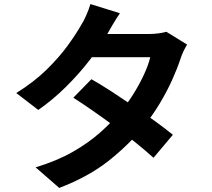

<svg xmlns="http://www.w3.org/2000/svg" viewBox="-20 -857 1040 943"><path d="M429 -468Q475 -442 529.5 -406.5Q584 -371 640 -333Q696 -295 745.5 -259Q795 -223 829 -195L734 -82Q701 -112 652.5 -151.5Q604 -191 548 -232.5Q492 -274 437.5 -312Q383 -350 340 -377ZM899 -638Q890 -624 881 -605Q872 -586 866 -567Q851 -521 825.5 -464.5Q800 -408 765 -349.5Q730 -291 685 -235Q614 -147 514.5 -68Q415 11 271 66L155 -35Q260 -67 337 -111Q414 -155 470.5 -205Q527 -255 569 -305Q603 -344 633.5 -392.5Q664 -441 686.5 -489.5Q709 -538 718 -576H380L426 -690H710Q734 -690 757.5 -693Q781 -696 797 -701ZM569 -792Q551 -766 533.5 -736Q516 -706 507 -690Q473 -630 421 -562.5Q369 -495 304.5 -431Q240 -367 168 -317L60 -400Q148 -455 209.5 -515.5Q271 -576 312 -632.5Q353 -689 378 -733Q390 -751 403.5 -781.5Q417 -812 424 -837Z"/></svg>

Font: Noto Sans SC
Style: Bold
Weight: 700
Designer: Ryoko NISHIZUKA  (kana, bopomofo & ideographs); Paul D. Hunt (Latin, Greek & Cyrillic); Sandoll Communications , Soo-you
Foundry: Adobe
Version: Version 2.004-H2;hotconv 1.0.118;makeotfexe 2.5.65603